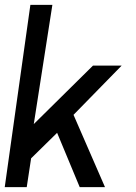

<svg xmlns="http://www.w3.org/2000/svg" viewBox="-30 -770 559 790"><path d="M402 0H298L205 -223.5L98 -118.5L80 0H-10.5L95 -750H185.5L109 -259.5L352.5 -500H470.5L272.5 -297.5Z"/></svg>

Font: Urbanist Medium
Style: Italic
Weight: 500
Italic angle: -8°
Designer: Corey Hu
Foundry: Corey Hu
Version: Version 1.330; ttfautohint (v1.8.4.7-5d5b)